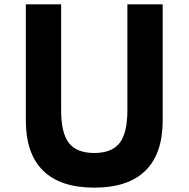

<svg xmlns="http://www.w3.org/2000/svg" viewBox="-20 -845 866 881"><path d="M412.5 16Q257.5 16 178 -61.8Q98.5 -139.5 98.5 -292.5V-825H260.5V-339Q260.5 -234.5 296.2 -188.8Q332 -143 412.5 -143Q493 -143 528.8 -188.8Q564.5 -234.5 564.5 -339V-825H726.5V-292.5Q726.5 -139.5 647.2 -61.8Q568 16 412.5 16Z"/></svg>

Font: Spartan Thin
Style: Bold
Weight: 700
Version: Version 1.004